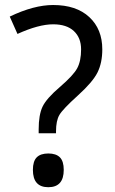

<svg xmlns="http://www.w3.org/2000/svg" viewBox="-20 -743 466 778"><path d="M136.7 -203.1V-218.8Q136.7 -277.3 152.3 -310.5Q168 -343.8 222.7 -390.6Q277.3 -437.5 293 -466.8Q308.6 -496.1 308.6 -543Q308.6 -589.8 279.3 -617.2Q250 -644.5 195.3 -644.5Q136.7 -644.5 50.8 -605.5L19.5 -675.8Q117.2 -722.7 195.3 -722.7Q289.1 -722.7 341.8 -673.8Q394.5 -625 394.5 -543Q394.5 -488.3 375 -449.2Q355.5 -410.2 294.9 -355.5Q234.4 -300.8 220.7 -277.3Q207 -253.9 207 -210.9V-203.1ZM238.3 -54.7Q238.3 -19.5 222.7 -2Q207 15.6 175.8 15.6Q144.5 15.6 128.9 -2Q113.3 -19.5 113.3 -54.7Q113.3 -89.8 128.9 -105.5Q144.5 -121.1 175.8 -121.1Q207 -121.1 222.7 -105.5Q238.3 -89.8 238.3 -54.7Z"/></svg>

Font: Droid Sans Fallback
Style: Regular
Weight: 400
Designer: Steve Matteson
Foundry: Ascender Corporation
Version: 3.00 (Khmer version)